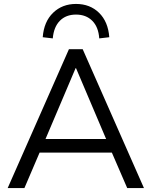

<svg xmlns="http://www.w3.org/2000/svg" viewBox="-20 -955 769 975"><path d="M19 0 330 -705H400L711 0H626L539 -201L579 -180H149L190 -201L104 0ZM364 -609 203 -230 179 -249H549L527 -230L366 -609ZM248 -760 197 -766Q203 -845 249.5 -890Q296 -935 366 -935Q437 -935 483 -890Q529 -845 535 -766L484 -760Q480 -818 448.5 -849.5Q417 -881 366 -881Q315 -881 284 -849.5Q253 -818 248 -760Z"/></svg>

Font: Nunito Sans 12pt ExtraLight 12pt
Style: Regular
Weight: 400
Version: Version 3.101;gftools[0.9.27]